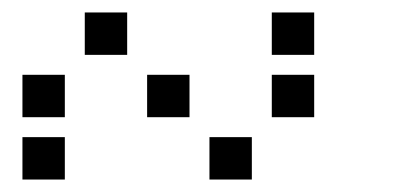

<svg xmlns="http://www.w3.org/2000/svg" viewBox="-20 -704 640 308"><path d="M117 -684Q116 -684 116 -684Q116 -684 116 -683V-617Q116 -616 116 -616Q116 -616 117 -616H183Q184 -616 184 -616Q184 -616 184 -617V-683Q184 -684 184 -684Q184 -684 183 -684ZM417 -684Q416 -684 416 -684Q416 -684 416 -683V-617Q416 -616 416 -616Q416 -616 417 -616H483Q484 -616 484 -616Q484 -616 484 -617V-683Q484 -684 484 -684Q484 -684 483 -684ZM17 -584Q16 -584 16 -584Q16 -584 16 -583V-517Q16 -516 16 -516Q16 -516 17 -516H83Q84 -516 84 -516Q84 -516 84 -517V-583Q84 -584 84 -584Q84 -584 83 -584ZM217 -584Q216 -584 216 -584Q216 -584 216 -583V-517Q216 -516 216 -516Q216 -516 217 -516H283Q284 -516 284 -516Q284 -516 284 -517V-583Q284 -584 284 -584Q284 -584 283 -584ZM417 -584Q416 -584 416 -584Q416 -584 416 -583V-517Q416 -516 416 -516Q416 -516 417 -516H483Q484 -516 484 -516Q484 -516 484 -517V-583Q484 -584 484 -584Q484 -584 483 -584ZM17 -484Q16 -484 16 -484Q16 -484 16 -483V-417Q16 -416 16 -416Q16 -416 17 -416H83Q84 -416 84 -416Q84 -416 84 -417V-483Q84 -484 84 -484Q84 -484 83 -484ZM317 -484Q316 -484 316 -484Q316 -484 316 -483V-417Q316 -416 316 -416Q316 -416 317 -416H383Q384 -416 384 -416Q384 -416 384 -417V-483Q384 -484 384 -484Q384 -484 383 -484Z"/></svg>

Font: Doto SemiBold
Style: Regular
Weight: 600
Monospace: yes
Version: Version 1.000